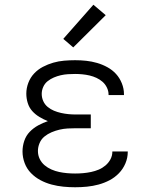

<svg xmlns="http://www.w3.org/2000/svg" viewBox="-20 -782 640 810"><path d="M297 8Q272 8 247 5.5Q222 3 197.5 -3.5Q173 -10 150.5 -22Q128 -34 110.5 -52Q93 -70 84 -94Q75 -118 75 -143Q75 -166 82.5 -188Q90 -210 105.5 -226Q121 -242 141 -253Q161 -264 182 -271Q164 -278 146.5 -288.5Q129 -299 116 -313.5Q103 -328 97 -347.5Q91 -367 91 -387Q91 -410 99.5 -432.5Q108 -455 124 -472Q140 -489 161 -500Q182 -511 204.5 -517.5Q227 -524 250.5 -526Q274 -528 297 -528Q321 -528 344 -525.5Q367 -523 389.5 -516.5Q412 -510 433 -498.5Q454 -487 469.5 -470Q485 -453 494 -430.5Q503 -408 503 -385Q503 -384 503 -383Q503 -382 503 -381H438Q438 -382 438 -382.5Q438 -383 438 -383Q438 -398 431 -412.5Q424 -427 412.5 -437Q401 -447 387 -453.5Q373 -460 358 -463.5Q343 -467 327.5 -468.5Q312 -470 297 -470Q282 -470 266.5 -469Q251 -468 236 -464.5Q221 -461 207 -455Q193 -449 181 -439.5Q169 -430 162.5 -415.5Q156 -401 156 -386Q156 -370 162.5 -355.5Q169 -341 181 -331Q193 -321 207.5 -315Q222 -309 237.5 -305.5Q253 -302 268.5 -300.5Q284 -299 300 -299H363V-241H300Q283 -241 265.5 -240Q248 -239 231 -235Q214 -231 197.5 -224Q181 -217 167.5 -206Q154 -195 147 -178.5Q140 -162 140 -145Q140 -127 147.5 -111.5Q155 -96 168 -85Q181 -74 197 -67Q213 -60 229.5 -56.5Q246 -53 263 -51.5Q280 -50 297 -50Q314 -50 331 -51.5Q348 -53 364.5 -56.5Q381 -60 396.5 -66.5Q412 -73 425 -84Q438 -95 446 -110Q454 -125 454 -142Q454 -142 454 -142Q454 -142 454 -143H519Q519 -142 519 -141.5Q519 -141 519 -141Q519 -116 509 -92.5Q499 -69 481.5 -51Q464 -33 442 -21.5Q420 -10 396 -3.5Q372 3 347 5.5Q322 8 297 8ZM289 -582 247 -618 374 -762 426 -718Z"/></svg>

Font: Iosevka Custom Light Extended
Style: Regular
Weight: 300
Width: 7
Monospace: yes
Designer: Belleve Invis
Foundry: Belleve Invis
Version: Version 11.2.4; ttfautohint (v1.8.4)